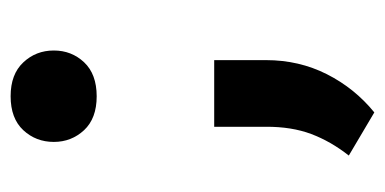

<svg xmlns="http://www.w3.org/2000/svg" viewBox="-203 -368 731 365"><g transform="rotate(-90 162.5 -185.5)"><path d="M49.3 112.1 131.3 160.6Q177.2 123.3 204 70.3Q230.7 17.3 230.7 -45.2V-143.8H104V-45.2Q104.2 3.4 90.3 40.5Q76.4 77.6 49.3 112.1ZM75.2 -448.7Q75.2 -415.3 97.5 -391.2Q119.9 -367.2 161.9 -367.2Q204.1 -367.2 226.6 -391.1Q249 -415 249 -448.7Q249 -482.7 226.4 -506.7Q203.9 -530.8 162.1 -530.8Q119.9 -530.8 97.5 -506.7Q75.2 -482.7 75.2 -448.7Z"/></g></svg>

Font: Roboto Flex
Style: Regular
Weight: 400
Designer: Berlow after Robertson
Foundry: Google
Version: Version 3.200;gftools[0.9.32]